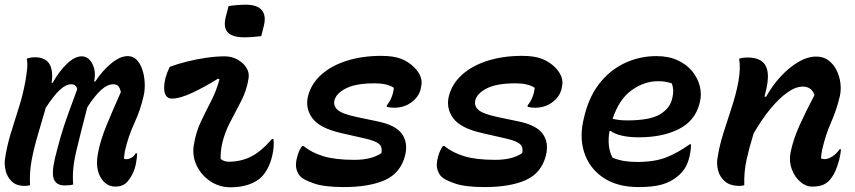

<svg xmlns="http://www.w3.org/2000/svg" viewBox="-24 -786 3644 818"><path d="M90 -536Q98 -539 106 -540.5Q114 -542 125 -542Q211 -542 196 -433H200Q229 -484 262 -515Q295 -546 324 -546Q353 -546 369.5 -514Q386 -482 377 -439H382Q413 -486 450.5 -516.5Q488 -547 520 -547Q543 -547 558.5 -531Q574 -515 582.5 -489Q591 -463 592.5 -433.5Q594 -404 588 -378Q575 -319 548.5 -261.5Q522 -204 508 -142Q507 -132 505.5 -124.5Q504 -117 505 -109Q507 -108 510.5 -108Q514 -108 517 -108Q525 -108 536 -114Q547 -120 554 -133H560Q560 -114 556 -94Q552 -68 541 -46Q530 -24 517 -10Q498 9 468 9Q427 9 404 -31.5Q381 -72 394 -136Q404 -189 430.5 -253.5Q457 -318 491 -394Q487 -411 480 -419Q473 -427 459 -427Q433 -427 405.5 -401.5Q378 -376 348 -329Q319 -218 300.5 -140Q282 -62 288 0Q275 4 251 4Q217 4 206 -21.5Q195 -47 210 -111Q222 -160 234.5 -203.5Q247 -247 264.5 -295.5Q282 -344 305 -406Q301 -427 279 -427Q257 -427 231 -403Q205 -379 171 -327Q154 -267 137.5 -212Q121 -157 111 -104.5Q101 -52 104 3Q94 6 82 6Q45 6 25.5 -13.5Q6 -33 0 -59.5Q-6 -86 -3 -107Q5 -162 21.5 -216.5Q38 -271 56 -327Q74 -383 84 -439Q89 -468 91.5 -492Q94 -516 90 -536Z M699 -501Q733 -514 773.5 -524Q814 -534 856 -540Q898 -546 933 -546Q963 -546 987.5 -532.5Q1012 -519 1025.5 -498Q1039 -477 1035 -452Q1027 -401 1003.5 -355.5Q980 -310 956.5 -265.5Q933 -221 922 -172Q915 -137 916 -109Q930 -97 951 -97Q1001 -97 1044 -118Q1087 -139 1135 -194H1141Q1143 -181 1142 -163.5Q1141 -146 1136 -123Q1121 -61 1087 -29Q1068 -11 1034.5 0.5Q1001 12 959 12Q910 12 871 -14.5Q832 -41 813 -82.5Q794 -124 802 -170Q811 -224 832 -268Q853 -312 875.5 -355.5Q898 -399 911 -448L905 -451Q851 -417 797 -391.5Q743 -366 708 -366Q686 -366 678.5 -388.5Q671 -411 681 -454Q687 -476 699 -501ZM950 -760Q968 -763 987.5 -764.5Q1007 -766 1023 -766Q1072 -766 1091.5 -742.5Q1111 -719 1100 -676L1089 -632Q1072 -630 1053 -628.5Q1034 -627 1017 -627Q965 -627 945.5 -649Q926 -671 939 -719Z M1600 -548Q1652 -548 1683.5 -536Q1715 -524 1740 -500Q1781 -459 1770 -416L1768 -405Q1759 -372 1728 -349.5Q1697 -327 1655 -327Q1637 -327 1624 -331V-337Q1650 -370 1654 -412Q1625 -431 1573 -431Q1493 -431 1451 -410Q1409 -389 1401 -359Q1395 -336 1413.5 -318.5Q1432 -301 1498 -287L1584 -269Q1662 -253 1688.5 -215.5Q1715 -178 1702 -124Q1683 -49 1616.5 -19Q1550 11 1440 11Q1358 11 1313.5 -4.5Q1269 -20 1256 -34Q1245 -45 1239 -65.5Q1233 -86 1243 -121Q1250 -146 1263 -164H1269Q1303 -136 1353.5 -120.5Q1404 -105 1486 -105Q1560 -105 1601 -134Q1606 -160 1590.5 -173Q1575 -186 1531 -196L1430 -219Q1337 -240 1306 -283.5Q1275 -327 1289 -379Q1303 -431 1346 -469Q1389 -507 1454.5 -527.5Q1520 -548 1600 -548Z M2200 -548Q2252 -548 2283.5 -536Q2315 -524 2340 -500Q2381 -459 2370 -416L2368 -405Q2359 -372 2328 -349.5Q2297 -327 2255 -327Q2237 -327 2224 -331V-337Q2250 -370 2254 -412Q2225 -431 2173 -431Q2093 -431 2051 -410Q2009 -389 2001 -359Q1995 -336 2013.5 -318.5Q2032 -301 2098 -287L2184 -269Q2262 -253 2288.5 -215.5Q2315 -178 2302 -124Q2283 -49 2216.5 -19Q2150 11 2040 11Q1958 11 1913.5 -4.5Q1869 -20 1856 -34Q1845 -45 1839 -65.5Q1833 -86 1843 -121Q1850 -146 1863 -164H1869Q1903 -136 1953.5 -120.5Q2004 -105 2086 -105Q2160 -105 2201 -134Q2206 -160 2190.5 -173Q2175 -186 2131 -196L2030 -219Q1937 -240 1906 -283.5Q1875 -327 1889 -379Q1903 -431 1946 -469Q1989 -507 2054.5 -527.5Q2120 -548 2200 -548Z M2773 -547Q2825 -547 2863.5 -529Q2902 -511 2925.5 -482Q2949 -453 2957.5 -418.5Q2966 -384 2958 -352L2956 -344Q2937 -271 2868 -236Q2799 -201 2697 -201Q2655 -201 2624 -208.5Q2593 -216 2578 -228H2573Q2567 -197 2570 -167Q2573 -137 2586 -114Q2611 -104 2636 -100Q2661 -96 2690 -96Q2765 -96 2814.5 -115.5Q2864 -135 2914 -171H2920Q2920 -156 2918 -143.5Q2916 -131 2914 -120Q2906 -88 2893.5 -68.5Q2881 -49 2863 -35Q2835 -11 2796.5 0Q2758 11 2697 11Q2605 11 2545.5 -29.5Q2486 -70 2464.5 -138Q2443 -206 2465 -288L2468 -301Q2490 -383 2535.5 -437.5Q2581 -492 2642.5 -519.5Q2704 -547 2773 -547ZM2779 -440Q2721 -440 2667.5 -402Q2614 -364 2586 -280Q2613 -273 2648 -273Q2743 -273 2786 -298Q2829 -323 2839 -363Q2845 -387 2844 -403Q2843 -419 2838 -431Q2825 -435 2811.5 -437.5Q2798 -440 2779 -440Z M3125 -536Q3142 -541 3161 -541Q3220 -541 3238.5 -505Q3257 -469 3238 -395Q3236 -385 3233 -374H3240Q3266 -421 3301.5 -459.5Q3337 -498 3376.5 -521.5Q3416 -545 3454 -545Q3484 -545 3505.5 -529Q3527 -513 3540 -487Q3553 -461 3556.5 -431.5Q3560 -402 3554 -376Q3540 -317 3516.5 -264Q3493 -211 3479 -149Q3477 -139 3475.5 -129Q3474 -119 3474 -111Q3482 -108 3490 -108Q3504 -108 3522 -119.5Q3540 -131 3553 -150H3559Q3558 -140 3556.5 -130Q3555 -120 3551 -104Q3537 -52 3518 -28Q3505 -9 3486 0Q3467 9 3435 9Q3409 9 3385 -12Q3361 -33 3349 -66Q3337 -99 3344 -136Q3355 -191 3382 -251Q3409 -311 3446 -381Q3434 -417 3396 -417Q3366 -417 3330.5 -392Q3295 -367 3258 -322Q3221 -277 3187 -218Q3169 -161 3157 -107Q3145 -53 3147 3Q3138 6 3128 6Q3086 6 3064 -13.5Q3042 -33 3035.5 -59.5Q3029 -86 3032 -107Q3040 -162 3057.5 -217.5Q3075 -273 3093.5 -329Q3112 -385 3122 -439Q3132 -496 3125 -536Z"/></svg>

Font: Recursive Mn Csl St SmB
Style: Italic
Weight: 600
Italic angle: -15°
Monospace: yes
Version: Version 1.079;hotconv 1.0.112;makeotfexe 2.5.65598; ttfautoh